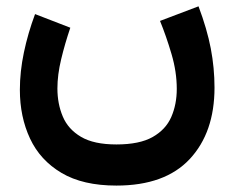

<svg xmlns="http://www.w3.org/2000/svg" viewBox="-20 -368 736 604"><path d="M346.2 86.4Q418.9 86.4 460.2 63Q501.5 39.6 518.8 0Q536.1 -39.6 536.1 -88.4Q536.1 -142.1 519.5 -198.2Q502.9 -254.4 483.4 -302.2L604.5 -348.1Q631.3 -276.9 643.1 -215.6Q654.8 -154.3 654.8 -92.3Q654.8 48.8 576.9 132.3Q499 215.8 346.2 215.8Q240.7 215.8 173.6 176Q106.4 136.2 74.5 67.9Q42.5 -0.5 42.5 -85.4Q42.5 -142.6 55.2 -203.1Q67.9 -263.7 90.3 -323.7L201.2 -280.8Q184.1 -230.5 172.4 -181.6Q160.6 -132.8 160.6 -89.8Q160.6 -41.5 177.5 -1.5Q194.3 38.6 234.9 62.5Q275.4 86.4 346.2 86.4Z"/></svg>

Font: Vazirmatn UI
Style: Bold
Weight: 700
Designer: Saber Rastikerdar
Foundry: Saber Rastikerdar
Version: Version 33.003